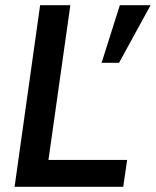

<svg xmlns="http://www.w3.org/2000/svg" viewBox="-20 -717 598 737"><path d="M134 -697H250L166 -103H468L453 0H36ZM440 -697H558L437 -476H370Z"/></svg>

Font: Hanken Grotesk SemiBold
Style: Italic
Weight: 600
Italic angle: -8°
Designer: Alfredo Marco Pradil
Foundry: Hanken Design Co.
Version: Version 3.014